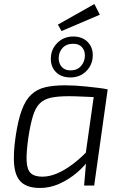

<svg xmlns="http://www.w3.org/2000/svg" viewBox="-20 -920 610 952"><path d="M448 -900 475 -847 285 -766 267 -798ZM303 -497Q327 -497 354 -495.5Q381 -494 408 -491Q435 -488 462 -485Q489 -482 514 -477L486 -437Q431 -439 390 -441Q349 -443 321 -443Q267 -443 232.5 -435.5Q198 -428 177 -407Q156 -386 143.5 -345.5Q131 -305 121 -241Q110 -165 112 -122Q114 -79 132.5 -61.5Q151 -44 190 -44Q225 -44 263 -60Q301 -76 342 -107Q383 -138 424 -182L435 -146Q404 -100 362 -64.5Q320 -29 273.5 -8.5Q227 12 179 12Q120 12 89 -13.5Q58 -39 51 -96Q44 -153 58 -247Q70 -326 88.5 -375.5Q107 -425 135.5 -451.5Q164 -478 205 -487.5Q246 -497 303 -497ZM450 -477H514L447 0H397L407 -117L400 -124ZM343 -739Q387 -739 413.5 -713Q440 -687 440 -647Q440 -600 408.5 -568Q377 -536 329 -536Q285 -536 258.5 -561.5Q232 -587 232 -628Q232 -675 264 -707Q296 -739 343 -739ZM343 -703Q309 -703 290 -682Q271 -661 271 -631Q271 -606 286 -588.5Q301 -571 330 -571Q363 -571 382 -593Q401 -615 401 -645Q401 -670 386 -686.5Q371 -703 343 -703Z"/></svg>

Font: Exo 2 Light
Style: Italic
Weight: 300
Italic angle: -8°
Designer: Natanael Gama
Foundry: Natanael Gama
Version: Version 2.010